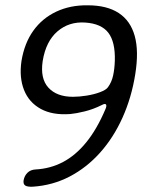

<svg xmlns="http://www.w3.org/2000/svg" viewBox="-20 -630 574 724"><path d="M490 -350Q476 -262 442 -186.5Q408 -111 357.5 -54.5Q307 2 243 35.5Q179 69 104 74Q83 75 75 69.5Q67 64 69 50Q72 33 83.5 21.5Q95 10 114 9Q170 6 217.5 -19Q265 -44 305 -93Q345 -142 377 -217Q383 -230 380 -235.5Q377 -241 364 -234Q332 -218 299.5 -210Q267 -202 245 -200Q178 -195 133.5 -219.5Q89 -244 70.5 -291Q52 -338 61 -400Q72 -467 105.5 -514Q139 -561 192 -586Q245 -611 311 -610Q383 -610 427.5 -581Q472 -552 488 -494.5Q504 -437 490 -350ZM413 -401Q415 -472 388.5 -506.5Q362 -541 301 -545Q240 -549 196.5 -511.5Q153 -474 141 -400Q131 -334 162.5 -299.5Q194 -265 255 -265Q279 -265 307 -269.5Q335 -274 357.5 -282.5Q380 -291 387 -301Q401 -320 406.5 -345Q412 -370 413 -401Z"/></svg>

Font: Winky Sans Light
Style: Italic
Weight: 300
Italic angle: -8.97852°
Designer: Simon Atzbach
Foundry: typofactur
Version: Version 1.205